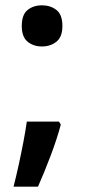

<svg xmlns="http://www.w3.org/2000/svg" viewBox="-20 -574 319 723"><path d="M209 -105Q195 -52 171 11.5Q147 75 123 129H31Q41 90 50.5 46.5Q60 3 68 -39Q76 -81 81 -116H202ZM62 -476Q62 -519 84 -536.5Q106 -554 138 -554Q170 -554 192.5 -536.5Q215 -519 215 -476Q215 -435 192.5 -417Q170 -399 138 -399Q106 -399 84 -417Q62 -435 62 -476Z"/></svg>

Font: Noto Sans Hanifi Rohingya SemiBold
Style: Regular
Weight: 600
Version: Version 2.101